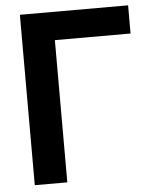

<svg xmlns="http://www.w3.org/2000/svg" viewBox="-51 -732 605 775"><g transform="rotate(-5 251.5 -345.0)"><path d="M58.6 -690.4H497.1V-576.2H190.4V0H58.6Z"/></g></svg>

Font: DINish
Style: Bold
Weight: 700
Designer: Bert Driehuis
Foundry: Playbeing
Version: Version 3.008; git-95204e4c-release